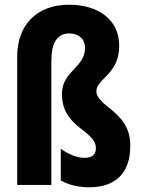

<svg xmlns="http://www.w3.org/2000/svg" viewBox="-20 -785 599 815"><path d="M486 -591C486 -700 399 -765 273 -765C137 -765 53 -680 53 -545V0H198V-528C198 -604 224 -643 273 -643C319 -643 341 -615 341 -582C341 -498 243 -483 243 -387C243 -341 254 -292 322 -240C374 -200 387 -183 387 -155C387 -130 372 -115 339 -115C307 -115 270 -130 238 -154V-19C277 3 321 10 359 10C471 10 533 -51 533 -166C533 -240 501 -282 441 -329C405 -357 389 -378 389 -397C389 -452 486 -468 486 -591Z"/></svg>

Font: Noto Sans Georgian ExtraCondensed ExtraBold
Style: Regular
Weight: 800
Width: 2
Designer: Monotype Design Team, Akaki Razmadze
Foundry: Google LLC
Version: Version 2.005